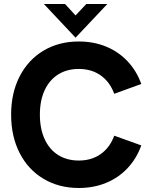

<svg xmlns="http://www.w3.org/2000/svg" viewBox="-20 -921 751 958"><path d="M35.5 -349Q35.5 -457 78 -539.8Q120.5 -622.5 197 -668.2Q273.5 -714 373 -714Q447.5 -714 509.5 -688.5Q571.5 -663 616.5 -615.2Q661.5 -567.5 685 -502L550 -453Q528.5 -512 482.8 -544.5Q437 -577 373 -577Q314 -577 270.2 -549.5Q226.5 -522 202.8 -470.8Q179 -419.5 179 -349Q179 -278.5 202.8 -226.8Q226.5 -175 270.2 -147.5Q314 -120 373 -120Q437 -120 482.8 -152.5Q528.5 -185 550 -244L685 -195.5Q661.5 -130 616.5 -82Q571.5 -34 509.2 -8.5Q447 17 373 17Q274 17 197.2 -28.8Q120.5 -74.5 78 -157.5Q35.5 -240.5 35.5 -349ZM199 -901H304.5L357 -844L410.5 -901H515.5L357 -733Z"/></svg>

Font: HK Grotesk ExtraBold
Style: Regular
Weight: 800
Designer: Alfredo Marco Pradil
Foundry: Hanken Design Co.
Version: Version 3.001